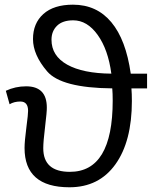

<svg xmlns="http://www.w3.org/2000/svg" viewBox="-20 -791 662 821"><path d="M293 -704.1Q247.6 -704.1 223.9 -680.9Q200.2 -657.7 200.2 -621.1Q200.2 -552.2 267.3 -514.6Q334.5 -477.1 456.1 -476.1Q442.4 -579.1 397.7 -641.6Q353 -704.1 293 -704.1ZM91.8 -421.9Q180.2 -421.9 180.2 -331.1Q180.7 -314.5 172.9 -250Q165 -185.5 165 -157.2Q165 -56.2 278.8 -56.2Q461.9 -56.2 461.9 -360.8Q461.9 -391.6 460 -413.1Q242.2 -415 181.6 -485.8Q121.1 -556.6 121.1 -624Q121.1 -691.4 165.5 -731.2Q210 -771 292 -771Q393.6 -771 456.1 -696Q518.6 -621.1 539.1 -476.1H608.9V-413.1H542Q543.9 -390.6 543.9 -358.9Q543.9 -186.5 473.6 -88.4Q403.3 9.8 276.9 9.8Q85 9.8 85 -158.2Q85 -186.5 92.8 -246.1Q100.6 -305.7 100.1 -316.9Q100.1 -356.9 66.9 -356.9Q40.5 -356.9 21 -345.2L4.9 -402.8Q45.4 -421.9 91.8 -421.9Z"/></svg>

Font: OpenSans
Style: Regular
Weight: 400
Foundry: Ascender Corporation
Version: Version 1.10